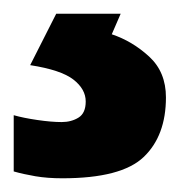

<svg xmlns="http://www.w3.org/2000/svg" viewBox="-38 -20 263 280"><path d="M204 122Q204 178 171.5 209Q139 240 53 240Q31 240 13.5 237Q-4 234 -18 230V148Q-4 152 16.5 155Q37 158 52 158Q66 158 76.5 151.5Q87 145 87 128Q87 110 69 96Q51 82 6 75L44 0H138L125 30Q155 40 179.5 62.5Q204 85 204 122Z"/></svg>

Font: Noto IKEA Arabic
Style: Bold
Weight: 700
Designer: Monotype Design Team
Foundry: Monotype Imaging Inc.
Version: Version 1.200